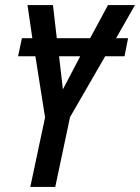

<svg xmlns="http://www.w3.org/2000/svg" viewBox="-20 -734 550 754"><path d="M99 0 157 -273 119 -513H51L66 -584H107L88 -714H188L203 -584H334L404 -714H510L436 -584H483L469 -513H393L255 -274L197 0ZM227 -383 295 -513H212Z"/></svg>

Font: Noto Sans Condensed Medium
Style: Italic
Weight: 500
Width: 3
Italic angle: -12°
Designer: Monotype Design Team
Foundry: Monotype Imaging Inc.
Version: Version 2.013; ttfautohint (v1.8.4.7-5d5b)